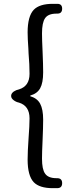

<svg xmlns="http://www.w3.org/2000/svg" viewBox="-20 -811 378 1001"><path d="M255 170Q186 170 156 139Q124 105 124 21Q124 -20 129 -91Q134 -157 134 -194Q134 -259 79 -276Q64 -279 52 -288Q38 -298 38 -311Q38 -324 52 -334Q64 -342 79 -345Q134 -362 134 -426Q134 -475 129 -532Q129 -540 128 -556Q124 -611 124 -642Q124 -726 156 -760Q186 -791 255 -791H279Q304 -791 304 -766Q304 -740 279 -740H275Q231 -740 215 -716Q199 -693 199 -637Q199 -604 202 -542Q205 -474 205 -434Q205 -379 189.5 -351Q174 -323 138 -313V-309Q174 -299 189.5 -270Q205 -241 205 -187Q205 -148 202 -80Q199 -17 199 16Q199 72 215 94Q231 118 275 118H278Q304 118 304 144Q304 170 278 170Z"/></svg>

Font: GenSenRounded JP R
Style: Regular
Weight: 400
Version: Version 1.501;PS 1;hotconv 16.6.51;makeotf.lib2.5.65220